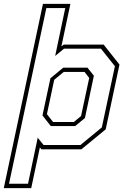

<svg xmlns="http://www.w3.org/2000/svg" viewBox="-68 -770 654 990"><path d="M-48.5 200 153.5 -750H295L248.5 -530.5L260.5 -540H466.5L548 -437L477 -103L351.5 0H145.5L137.5 -9.5L93 200ZM205.5 -141H313L350 -172L392 -368L368 -399H260.5L211.5 -358.5L174 -181.5ZM-21.5 177.5H76.5L126.5 -60L156.5 -22.5H347L457 -113L524.5 -428.5L452.5 -519H262L216.5 -481.5L268.5 -728.5H171ZM194 -120 151 -174.5 192 -366.5 258 -421H383L416 -379.5L370 -161.5L319.5 -120Z"/></svg>

Font: Tourney ExtraLight
Style: Italic
Weight: 250
Italic angle: -12°
Version: Version 1.015